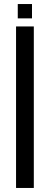

<svg xmlns="http://www.w3.org/2000/svg" viewBox="-20 -931 247 951"><path d="M59.5 0V-800H147.5V0ZM68 -840V-911H138.5V-840Z"/></svg>

Font: Big Shoulders Text Thin Medium
Style: Regular
Weight: 500
Version: Version 2.002